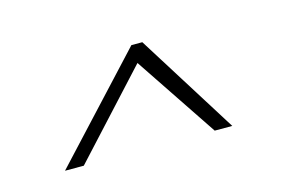

<svg xmlns="http://www.w3.org/2000/svg" viewBox="-40 -731 454 306"><g transform="rotate(-15 187.5 -578.0)"><path d="M37 -495 191 -661H209L313 -495H284L193 -631L68 -495Z"/></g></svg>

Font: Alumni Sans SC Thin
Style: Italic
Weight: 100
Italic angle: -8°
Designer: Robert E. Leuschke
Foundry: Robert E. Leuschke
Version: Version 1.016